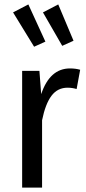

<svg xmlns="http://www.w3.org/2000/svg" viewBox="-20 -847 389 867"><path d="M342 -532 326 -445Q306 -451 285 -451Q240 -451 212.5 -414.5Q185 -378 170 -304V0H80V-527H158L166 -422Q205 -538 296 -538Q321 -538 342 -532ZM185 -659 134 -636 39 -791 108 -827ZM312 -663 261 -640 174 -791 243 -827Z"/></svg>

Font: Fira Sans Condensed
Style: Regular
Weight: 400
Width: 3
Designer: bBox Type GmbH & Carrois Corporate GbR & Edenspiekermann AG
Foundry: bBox Type GmbH & Carrois Corporate GbR & Edenspiekermann AG
Version: Version 4.301